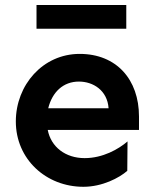

<svg xmlns="http://www.w3.org/2000/svg" viewBox="-20 -717 598 752"><path d="M289.1 -397.5C344.7 -397.5 400.4 -363.3 405.3 -293H168.9C184.6 -356.4 227.5 -397.5 289.1 -397.5ZM292 -505.9C147.5 -505.9 42 -383.8 42 -241.2C42 -93.8 160.2 14.6 306.6 14.6C380.9 14.6 447.3 -20.5 478.5 -47.9L479.5 -163.1C444.3 -132.8 382.8 -97.7 311.5 -97.7C236.3 -97.7 179.7 -141.6 167 -208H524.4V-260.7C524.4 -405.3 436.5 -505.9 292 -505.9ZM123 -604.5H474.6V-697.3H123Z"/></svg>

Font: Sen-gleads
Style: Bold
Weight: 700
Designer: Kosal Sen, Philatype
Foundry: Philatype
Version: Version 1.004; ttfautohint (v1.8.3)